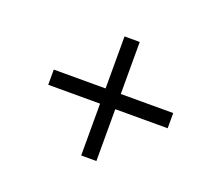

<svg xmlns="http://www.w3.org/2000/svg" viewBox="-67 -481 499 464"><g transform="rotate(20 182.5 -249.0)"><path d="M48.3 -268.1H181.6V-401.9H220.7V-268.1H355.5V-229H220.7V-95.7H181.6V-229H48.3Z"/></g></svg>

Font: Lancelot
Style: Regular
Weight: 400
Designer: Marion Kadi
Foundry: Marion Kadi, Anton Koovit
Version: 1.004